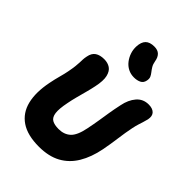

<svg xmlns="http://www.w3.org/2000/svg" viewBox="-286 -1148 1294 1294"><g transform="rotate(45 361.0 -501.0)"><path d="M330 13Q221 13 157.5 -30Q94 -73 74.5 -152.5Q55 -232 77 -342Q85 -383 95.5 -421Q106 -459 111 -486Q118 -522 120.5 -545Q123 -568 123.5 -583.5Q124 -599 124.5 -612.5Q125 -626 129 -645Q136 -683 160.5 -699.5Q185 -716 225 -716Q259 -716 283 -700Q307 -684 316 -646.5Q325 -609 311 -544Q305 -514 295 -477L275 -402Q265 -364 259 -332Q245 -263 250 -227Q255 -191 277.5 -178Q300 -165 340 -165Q392 -165 425 -195Q458 -225 474 -305Q485 -359 491.5 -400.5Q498 -442 504.5 -482.5Q511 -523 522 -574Q534 -635 567 -673.5Q600 -712 653 -712Q690 -712 708.5 -693.5Q727 -675 720 -638Q716 -622 711 -605.5Q706 -589 699.5 -569Q693 -549 687 -520Q676 -466 668 -405Q660 -344 648 -281Q630 -189 590.5 -123Q551 -57 487 -22Q423 13 330 13ZM453 -770Q422 -770 396.5 -783Q371 -796 353 -819Q335 -842 325.5 -870Q316 -898 317 -928Q319 -973 340 -994Q361 -1015 404 -1015Q437 -1015 454.5 -997.5Q472 -980 477 -948Q481 -924 491 -907.5Q501 -891 511.5 -878Q522 -865 528 -851.5Q534 -838 530 -818Q525 -791 503.5 -780.5Q482 -770 453 -770Z"/></g></svg>

Font: Shantell Sans Light ExtraBold
Style: Italic
Weight: 800
Italic angle: -11°
Version: Version 1.008;[ac192a2d6]